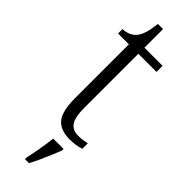

<svg xmlns="http://www.w3.org/2000/svg" viewBox="-295 -664 890 890"><g transform="rotate(45 150.0 -218.5)"><path d="M206 10Q144 10 116 -24Q88 -58 88 -143V-496H17V-525Q60 -527 83 -553Q96 -568 104 -592.5Q112 -617 116 -658H150V-536H269V-496H150V-139Q150 -80 167.5 -55Q185 -30 220 -30Q237 -30 250 -32Q263 -34 278 -37V-1Q264 4 245 7Q226 10 206 10ZM124 208Q132 173 138.5 135Q145 97 149 61H217V71Q209 92 197.5 119Q186 146 173.5 173.5Q161 201 150 221H124Z"/></g></svg>

Font: Noto Serif SemiCondensed Light
Style: Regular
Weight: 300
Width: 4
Designer: Monotype Design Team
Foundry: Monotype Imaging Inc.
Version: Version 2.013